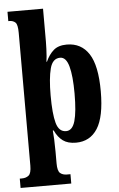

<svg xmlns="http://www.w3.org/2000/svg" viewBox="-64 -803 672 1087"><g transform="rotate(-5 272.0 -260.0)"><path d="M8 240V187H20Q44 187 59 174.5Q74 162 74 119V-636Q74 -683 61 -695Q48 -707 27 -707H21V-760H223V-573Q223 -555 222 -532Q221 -509 219.5 -489Q218 -469 216 -459H219Q237 -499 264 -522.5Q291 -546 339 -546Q421 -546 464.5 -479Q508 -412 508 -266Q508 -121 465.5 -54.5Q423 12 343 12Q297 12 269 -8.5Q241 -29 223 -68H218Q220 -50 221.5 -16.5Q223 17 223 53V119Q223 162 237.5 174.5Q252 187 276 187H296V240ZM293 -58Q329 -58 344 -110Q359 -162 359 -266Q359 -366 344 -420.5Q329 -475 295 -475Q252 -475 237.5 -419.5Q223 -364 223 -267Q223 -162 237.5 -110Q252 -58 293 -58Z"/></g></svg>

Font: Noto Serif Tamil ExtraCondensed ExtraBold
Style: Italic
Weight: 800
Width: 2
Italic angle: -12°
Designer: Indian Type Foundry, Tom Grace, and the Monotype Design Team
Foundry: Monotype Imaging Inc.
Version: Version 2.003; ttfautohint (v1.8.4.7-5d5b)